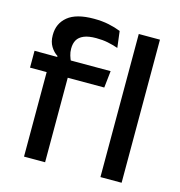

<svg xmlns="http://www.w3.org/2000/svg" viewBox="-102 -767 804 858"><g transform="rotate(15 300.5 -338.0)"><path d="M228.5 -676Q266.5 -676 297.2 -669.5Q328 -663 353 -653L362.5 -577Q339 -585 314.8 -590Q290.5 -595 260.5 -595Q225 -595 203.8 -586Q182.5 -577 173.2 -560.8Q164 -544.5 164 -522V-520Q164 -504 168.5 -489.5Q173 -475 178.5 -463.5L113.5 -461.5V-473Q95 -484.5 82 -505.8Q69 -527 69 -557V-559.5Q69 -612 108 -644Q147 -676 228.5 -676ZM85.5 0V-440.5H183V0ZM8.5 -391V-469L123 -468.5L163 -469H360.5L352 -391ZM439 0V-662H537V0Z"/></g></svg>

Font: Anek Telugu Medium
Style: Regular
Weight: 500
Designer: Omkar Bhoir (Telugu), Yesha Goshar (Latin)
Foundry: Ek Type
Version: Version 1.003